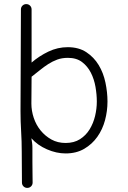

<svg xmlns="http://www.w3.org/2000/svg" viewBox="-20 -739 624 936"><path d="M504 -244Q504 -198 492 -153Q480 -108 454.5 -72Q429 -36 390.5 -13.5Q352 9 300 9Q255 9 209 -11Q163 -31 133 -65Q135 -52 136.5 -42.5Q138 -33 138 -17V50Q138 77 138.5 105.5Q139 134 139 151Q139 162 131.5 169.5Q124 177 113 177Q102 177 94.5 169.5Q87 162 87 151L86 0Q86 -50 83 -98.5Q80 -147 80 -197Q80 -323 81 -445Q82 -567 82 -693Q82 -704 89.5 -711.5Q97 -719 108 -719Q119 -719 126.5 -711.5Q134 -704 134 -693V-434Q171 -466 216 -487.5Q261 -509 310 -509Q364 -509 401 -484.5Q438 -460 461 -422Q484 -384 494 -336.5Q504 -289 504 -244ZM452 -244Q452 -278 445.5 -315.5Q439 -353 423 -384.5Q407 -416 380 -436.5Q353 -457 311 -457Q282 -457 259 -448.5Q236 -440 215 -426.5Q194 -413 174.5 -397Q155 -381 134 -365Q134 -332 133.5 -299.5Q133 -267 133 -234Q133 -199 144.5 -164.5Q156 -130 178 -103Q200 -76 230.5 -59Q261 -42 300 -42Q341 -42 370 -60.5Q399 -79 417 -108.5Q435 -138 443.5 -173.5Q452 -209 452 -244Z"/></svg>

Font: Wynona
Style: Regular
Weight: 400
Italic angle: -12°
Designer: Kanati
Foundry: Kanati and Michael Everson
Version: Version 2.000